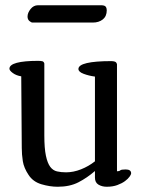

<svg xmlns="http://www.w3.org/2000/svg" viewBox="-20 -696 542 732"><path d="M89 -29Q71 -56 67 -81.5Q63 -107 63 -132L61 -405Q42 -408 29 -417.5Q16 -427 16 -434Q16 -449 44 -456.5Q72 -464 125 -464Q136 -464 141.5 -462.5Q147 -461 149 -454V-180Q149 -131 155 -102.5Q161 -74 171.5 -60Q182 -46 197.5 -42.5Q213 -39 232 -39Q260 -39 289 -50.5Q318 -62 342 -81V-404Q319 -407 299 -414.5Q279 -422 279 -433Q279 -448 311 -455.5Q343 -463 404 -463Q412 -463 418 -461Q424 -459 426 -451V-43Q435 -43 438.5 -46.5Q442 -50 459 -50Q480 -50 480 -35Q480 -31 474 -22.5Q468 -14 456.5 -5.5Q445 3 427.5 9.5Q410 16 387 16Q369 16 355.5 8Q342 0 342 -19V-44Q312 -18 279 -1Q246 16 200 16Q170 16 138 6.5Q106 -3 89 -29ZM104 -610Q99 -610 92 -616Q85 -622 85 -633Q85 -647 96.5 -661.5Q108 -676 125 -676H365Q379 -676 383 -670.5Q387 -665 387 -657Q387 -634 372 -622Q357 -610 334 -610Z"/></svg>

Font: Asar
Style: Regular
Weight: 400
Designer: Eben Sorkin
Foundry: Eben Sorkin, Pria Ravichandran
Version: Version 1.003; ttfautohint (v1.3) -l 8 -r 50 -G 0 -x 0 -H 45